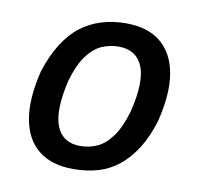

<svg xmlns="http://www.w3.org/2000/svg" viewBox="-64 -575 674 650"><g transform="rotate(10 273.0 -249.5)"><path d="M228 9Q153 9 108 -27Q63 -63 51 -132Q39 -201 63 -298Q81 -354 106.5 -394.5Q132 -435 164 -459.5Q196 -484 235 -496Q274 -508 319 -508Q394 -508 438.5 -471.5Q483 -435 495 -367Q507 -299 483 -202Q466 -145 440.5 -105Q415 -65 383.5 -39.5Q352 -14 313 -2.5Q274 9 228 9ZM237 -72Q268 -72 295 -84Q322 -96 345.5 -127.5Q369 -159 386 -217Q412 -323 390.5 -374.5Q369 -426 308 -426Q279 -426 251.5 -414.5Q224 -403 200.5 -372Q177 -341 160 -283Q135 -176 156 -124Q177 -72 237 -72Z"/></g></svg>

Font: Nunito Sans 7pt Condensed SemiBold
Style: Italic
Weight: 600
Width: 3
Italic angle: -9°
Designer: Vernon Adams
Foundry: Vernon Adams
Version: Version 3.101;gftools[0.9.27]